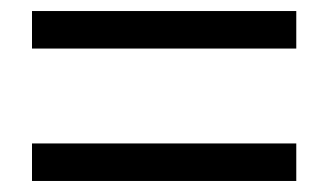

<svg xmlns="http://www.w3.org/2000/svg" viewBox="-20 -543 595 348"><path d="M38 -455V-523H517V-455ZM38 -215V-283H517V-215Z"/></svg>

Font: Swei Fan Sans CJK TC
Style: Regular
Weight: 400
Version: Version 2.130